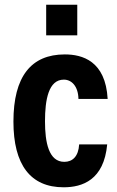

<svg xmlns="http://www.w3.org/2000/svg" viewBox="-20 -785 498 815"><path d="M176 -635H308V-765H176ZM250 10C330 10 421 -21 435 -172H316C313 -121 288 -98 253 -98C187 -98 171 -180 171 -270C171 -362 186 -447 251 -447C284 -447 312 -419 313 -365H437C428 -527 329 -554 255 -554C112 -554 37 -460 37 -269C37 -86 109 10 250 10Z"/></svg>

Font: Kathrein 77 Bold Condensed
Style: Regular
Weight: 700
Width: 3
Designer: Lazydogs Typefoundry, based on Open Sans by Ascender Corporation
Foundry: Lazydogs Typefoundry
Version: Version 1.003;PS 001.003;hotconv 1.0.88;makeotf.lib2.5.64775